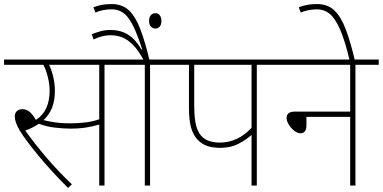

<svg xmlns="http://www.w3.org/2000/svg" viewBox="-20 -916 1890 948"><path d="M496 -596V0H470V-301Q439 -292 405.5 -286.5Q372 -281 326 -281Q292 -281 250 -286Q208 -291 172 -305Q144 -286 105 -271Q152 -205 212 -135Q272 -65 335 -6L316 12Q231 -73 168.5 -149Q106 -225 77 -272Q64 -295 58.5 -311.5Q53 -328 53 -341Q53 -359 64 -368Q75 -377 89 -377Q110 -377 125.5 -364.5Q141 -352 157 -324Q192 -346 208.5 -382.5Q225 -419 225 -468Q225 -499 216.5 -534.5Q208 -570 194 -596H0V-622H611V-596ZM325 -307Q366 -307 402 -311.5Q438 -316 470 -327V-596H222Q234 -574 242.5 -538.5Q251 -503 251 -467Q251 -419 237 -384Q223 -349 195 -323Q221 -316 253.5 -311.5Q286 -307 325 -307Z M721 -596V0H695V-596H596V-622H836V-596ZM692 -615Q663 -668 636 -695Q609 -722 582 -732Q555 -742 525 -742Q504 -742 483 -736.5Q462 -731 442 -721L433 -747Q453 -755 475.5 -761.5Q498 -768 525 -768Q576 -768 613 -744.5Q650 -721 679 -671L682 -673Q648 -780 615.5 -825Q583 -870 532 -870Q508 -870 487 -865.5Q466 -861 451 -854L441 -880Q459 -887 480 -891.5Q501 -896 531 -896Q584 -896 617 -864.5Q650 -833 673.5 -770.5Q697 -708 719 -615ZM716 -813Q716 -831 725 -841Q734 -851 747 -851Q761 -851 769 -840.5Q777 -830 777 -813Q777 -794 768.5 -784.5Q760 -775 747 -775Q735 -775 725.5 -784.5Q716 -794 716 -813Z M1248 -596V0H1222V-250Q1196 -226 1157.5 -206Q1119 -186 1068 -186Q1031 -186 1004 -195Q977 -204 956 -226Q934 -249 923.5 -285.5Q913 -322 913 -384V-596H821V-622H1363V-596ZM1222 -596H939V-401Q939 -331 948 -297.5Q957 -264 973 -246Q990 -227 1014 -219.5Q1038 -212 1065 -212Q1111 -212 1150.5 -231Q1190 -250 1222 -285Z M1348 -622H1850V-596H1735V0H1709V-339H1493V-297Q1493 -276 1485 -267Q1477 -258 1464 -258Q1448 -258 1432 -271Q1416 -284 1405.5 -301.5Q1395 -319 1395 -334Q1395 -348 1404.5 -356.5Q1414 -365 1437 -365H1709V-596H1348Z M1707 -615Q1683 -717 1658.5 -772Q1634 -827 1607 -848.5Q1580 -870 1546 -870Q1524 -870 1502 -865.5Q1480 -861 1465 -854L1455 -880Q1473 -887 1494 -891.5Q1515 -896 1545 -896Q1598 -896 1631 -864.5Q1664 -833 1687.5 -770.5Q1711 -708 1733 -615Z"/></svg>

Font: Noto Sans Thin
Style: Regular
Weight: 100
Designer: Monotype Design Team
Foundry: Monotype Imaging Inc.
Version: Version 2.007